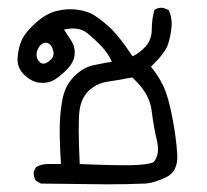

<svg xmlns="http://www.w3.org/2000/svg" viewBox="-20 -297 540 501"><path d="M258 184 87 182 74 175Q67 165 68 151L74 139Q88 131 105 131Q122 131 139 131Q135 66 136 28Q137 -10 144 -42.5Q151 -75 174 -98Q197 -121 222.5 -126.5Q248 -132 272 -136Q262 -158 245 -176Q228 -194 207 -211Q186 -228 147 -220Q157 -205 167 -189Q177 -173 174.5 -152.5Q172 -132 151 -112Q130 -92 115.5 -85.5Q101 -79 81.5 -81.5Q62 -84 43 -102Q24 -120 26 -147Q28 -174 37.5 -194Q47 -214 74 -238Q101 -262 128 -268.5Q155 -275 179.5 -272Q204 -269 220 -260.5Q236 -252 262 -229.5Q288 -207 326 -150Q345 -159 360.5 -176.5Q376 -194 376 -220.5Q376 -247 383 -271Q394 -279 407 -276L420 -271Q430 -250 427.5 -225Q425 -200 417.5 -179Q410 -158 374 -123Q395 -97 407 -71Q419 -45 429.5 8.5Q440 62 442.5 106.5Q445 151 412.5 166Q380 181 359 182Q338 183 308.5 183.5Q279 184 258 184ZM381 126Q398 105 389.5 70Q381 35 375.5 -9.5Q370 -54 325 -95Q290 -88 261.5 -84Q233 -80 212.5 -61Q192 -42 187.5 -8.5Q183 25 188 131Q282 135 324 134Q366 133 381 126ZM106 -136Q123 -147 119 -164Q115 -181 104.5 -184.5Q94 -188 85.5 -179Q77 -170 75.5 -157.5Q74 -145 83 -135.5Q92 -126 106 -136Z"/></svg>

Font: NaniFont Regular
Style: Regular
Weight: 400
Designer: Nanigashitei
Version: Version 1.036